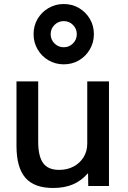

<svg xmlns="http://www.w3.org/2000/svg" viewBox="-20 -925 639 955"><path d="M244 10Q150 10 106 -41Q62 -92 62 -200V-520H170V-220Q170 -148 194.5 -114Q219 -80 274 -80Q315 -80 346.5 -97Q378 -114 396 -143.5Q414 -173 414 -210V-520H522V0H419L418 -62H416Q385 -26 343 -8Q301 10 244 10ZM297 -605Q256 -605 221.5 -625Q187 -645 167 -679.5Q147 -714 147 -755Q147 -797 167 -831Q187 -865 221.5 -885Q256 -905 297 -905Q339 -905 373 -885Q407 -865 427 -831Q447 -797 447 -755Q447 -714 427 -679.5Q407 -645 373 -625Q339 -605 297 -605ZM297 -690Q324 -690 343 -709Q362 -728 362 -755Q362 -782 343 -801Q324 -820 297 -820Q270 -820 251 -801Q232 -782 232 -755Q232 -728 251 -709Q270 -690 297 -690Z"/></svg>

Font: M PLUS 1 Medium
Style: Regular
Weight: 500
Designer: Coji Morishita
Foundry: UNDERFOREST DESIGN
Version: Version 1.001